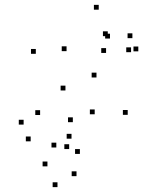

<svg xmlns="http://www.w3.org/2000/svg" viewBox="-20 -585 660 795"><path d="M508.8 -109.5V-129.5H488.8V-109.5ZM379.5 -264.2V-284.2H359.5V-264.2ZM255.6 -373.2V-393.2H235.6V-373.2ZM426.2 -435.3V-455.3H406.2V-435.3ZM435.4 -425.4V-445.4H415.4V-425.4ZM419.2 -365.8V-385.8H399.2V-365.8ZM552.7 -372.4V-392.4H532.7V-372.4ZM528.2 -427V-447H508.2V-427ZM522.7 -368.9V-388.9H502.7V-368.9ZM388.8 -544.9V-564.9H368.8V-544.9ZM128.3 -362.2V-382.2H108.3V-362.2ZM251 -210.4V-230.4H231V-210.4ZM372.1 -111.8V-131.8H352.1V-111.8ZM281.6 -79.1V-99.1H261.6V-79.1ZM146.1 -108.8V-128.8H126.1V-108.8ZM77.8 -69.1V-89.1H57.8V-69.1ZM107 0.2V-19.8H87V0.2ZM266.4 32.2V12.2H246.4V32.2ZM213.2 25.7V5.7H193.2V25.7ZM176.4 103.8V83.8H156.4V103.8ZM218 189.8V169.8H198V189.8ZM296.8 144.4V124.4H276.8V144.4ZM310.8 52.3V32.3H290.8V52.3ZM276.1 -10.8V-30.8H256.1V-10.8Z"/></svg>

Font: Monaspace Radon Dots Var
Style: Regular
Weight: 400
Designer: Riley Cran and the Lettermatic Team
Version: Version 1.100 (Monaspace Radon Dots)